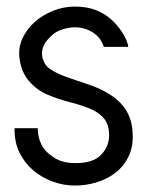

<svg xmlns="http://www.w3.org/2000/svg" viewBox="-20 -546 454 590"><path d="M315.2 -125.3Q316.2 -159.1 302.5 -178Q288.9 -197 262.9 -209.1Q236.9 -221.2 198 -231.1Q159.1 -240.9 126 -255.1Q92.9 -269.2 68.9 -297.2Q44.9 -325.3 39.9 -367.2Q35.9 -400 49 -428Q62.1 -456.1 85.6 -477.5Q109.1 -499 141.9 -512.4Q174.7 -525.8 210.1 -525.8Q250 -525.8 279.5 -512.9Q309.1 -500 329 -479.5Q349 -459.1 360.6 -438.1Q372.2 -417.2 374.2 -402H299Q289.9 -430.8 264.9 -446.5Q239.9 -462.1 210.1 -462.1Q189.9 -462.1 166.9 -454Q143.9 -446 124.5 -422Q105.1 -398 110.1 -371.2Q115.2 -347 133.6 -334.1Q152 -321.2 182.6 -310.1Q213.1 -299 250 -287.1Q286.9 -275.3 319.4 -254.5Q352 -233.8 369.9 -203Q387.9 -172.2 387.9 -125.3Q387.9 -89.9 373.5 -61.9Q359.1 -33.8 334.6 -14.9Q310.1 4 277.5 14.1Q244.9 24.2 210.1 24.2Q174.7 24.2 140.9 11.6Q107.1 -1 81.1 -23.5Q55.1 -46 39.6 -77.5Q24.2 -109.1 24.7 -152H96Q96 -125.8 106.6 -103.3Q117.2 -80.8 144.7 -62.4Q172.2 -43.9 215.2 -44.9Q264.1 -44.9 288.6 -68.4Q313.1 -91.9 315.2 -125.3Z"/></svg>

Font: Myanmar KatKuu
Style: Regular
Weight: 400
Designer: Khon Soe Zaw Thu
Foundry: MPUA
Version: Version 1.00 September 13, 2016, initial release